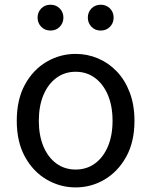

<svg xmlns="http://www.w3.org/2000/svg" viewBox="-20 -787 646 820"><path d="M303.1 13.4Q236.6 13.4 179 -20.3Q121.4 -54 86.5 -117.6Q51.6 -181.2 51.6 -271Q51.6 -361.9 86.5 -425.7Q121.4 -489.4 179 -523.1Q236.6 -556.8 303.1 -556.8Q352.9 -556.8 398.3 -537.7Q443.7 -518.6 478.8 -481.9Q513.8 -445.3 534 -392.1Q554.3 -338.9 554.3 -271Q554.3 -181.2 519.1 -117.6Q483.8 -54 426.7 -20.3Q369.7 13.4 303.1 13.4ZM303.1 -62.9Q350.2 -62.9 385.7 -88.9Q421.2 -114.9 441 -161.8Q460.7 -208.7 460.7 -271Q460.7 -333.8 441 -380.8Q421.2 -427.8 385.7 -454.2Q350.2 -480.5 303.1 -480.5Q256.1 -480.5 220.6 -454.2Q185.1 -427.8 165.4 -380.8Q145.8 -333.8 145.8 -271Q145.8 -208.7 165.4 -161.8Q185.1 -114.9 220.6 -88.9Q256.1 -62.9 303.1 -62.9ZM195.7 -656.5Q171.5 -656.5 156 -672.7Q140.5 -688.9 140.5 -711.7Q140.5 -734.8 156 -750.8Q171.5 -766.8 195.7 -766.8Q219.6 -766.8 235.2 -750.8Q250.8 -734.8 250.8 -711.7Q250.8 -688.9 235.2 -672.7Q219.6 -656.5 195.7 -656.5ZM410.2 -656.5Q386 -656.5 370.6 -672.7Q355.1 -688.9 355.1 -711.7Q355.1 -734.8 370.6 -750.8Q386 -766.8 410.2 -766.8Q434.2 -766.8 449.8 -750.8Q465.3 -734.8 465.3 -711.7Q465.3 -688.9 449.8 -672.7Q434.2 -656.5 410.2 -656.5Z"/></svg>

Font: Noto Sans JP
Style: Regular
Weight: 100
Designer: Ryoko NISHIZUKA 西塚涼子 (kana, bopomofo & ideographs); Paul D. Hunt (Latin, Greek & Cyrillic); Sandoll Communications 산돌커뮤니
Foundry: Adobe
Version: Version 2.004;hotconv 1.0.118;makeotfexe 2.5.65603